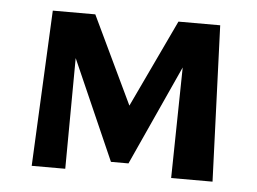

<svg xmlns="http://www.w3.org/2000/svg" viewBox="-39 -465 688 513"><g transform="rotate(5 305.5 -209.0)"><path d="M548 0H437L442 -297L320 -29H273L155 -297L153 0H63L83 -418H197L309 -183L420 -418H532Z"/></g></svg>

Font: EauTest
Style: Bold Italic
Weight: 700
Italic angle: -12°
Designer: Christian Thalmann (Catharsis Fonts)
Version: Version 0.001;PS 000.001;hotconv 1.0.88;makeotf.lib2.5.64775